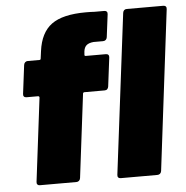

<svg xmlns="http://www.w3.org/2000/svg" viewBox="-51 -751 776 800"><g transform="rotate(-5 337.0 -350.5)"><path d="M418 -505 403 -385Q402 -378 398 -374Q394 -370 387 -370H302Q300 -370 298 -368.5Q296 -367 296 -364L253 -15Q252 -8 247.5 -4Q243 0 237 0H83Q77 0 73.5 -4Q70 -8 71 -15L114 -364Q114 -370 108 -370H60Q53 -370 49.5 -374Q46 -378 47 -385L62 -505Q63 -512 67.5 -516Q72 -520 78 -520H127Q133 -520 133 -526L137 -556Q147 -633 193.5 -667Q240 -701 337 -701Q360 -701 373 -700H414Q421 -700 424.5 -696Q428 -692 427 -685L415 -590Q414 -583 409.5 -579Q405 -575 398 -575H358Q338 -573 328.5 -564.5Q319 -556 317 -539L316 -526Q315 -524 316.5 -522Q318 -520 321 -520H405Q412 -520 415.5 -516Q419 -512 418 -505ZM409 -15 492 -685Q493 -692 497 -696Q501 -700 508 -700H661Q668 -700 671.5 -696Q675 -692 674 -685L592 -15Q591 -8 586.5 -4Q582 0 575 0H422Q415 0 411.5 -4Q408 -8 409 -15Z"/></g></svg>

Font: Barlow Black
Style: Italic
Weight: 900
Italic angle: -7°
Designer: Jeremy Tribby
Foundry: Tribby Type
Version: Version 1.408